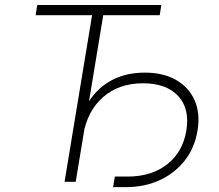

<svg xmlns="http://www.w3.org/2000/svg" viewBox="-20 -748 902 790"><path d="M126.5 -685.5 133.3 -727.5H644L637.2 -685.5H404.8L291.5 0H245.6L358.9 -685.5ZM445.3 22 452.6 -21.5H504.9Q603.5 -21.5 667.7 -71.8Q731.9 -122.1 746.6 -210Q761.7 -300.3 713.4 -352.8Q665 -405.3 568.4 -405.3Q469.2 -405.3 404.1 -348.4Q338.9 -291.5 321.8 -189.9H294.4Q308.1 -271.5 345.2 -329.6Q382.3 -387.7 440.7 -418.5Q499 -449.2 576.2 -449.2Q651.9 -449.2 704.6 -418.9Q757.3 -388.7 781 -334.7Q804.7 -280.8 792.5 -210Q781.2 -140.1 740.7 -88.1Q700.2 -36.1 637.7 -7.1Q575.2 22 497.6 22Z"/></svg>

Font: Inter ExtraLight
Style: Italic
Weight: 250
Italic angle: -9.3988°
Designer: Rasmus Andersson
Foundry: rsms
Version: Version 4.001;git-66647c0bb